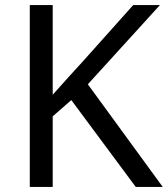

<svg xmlns="http://www.w3.org/2000/svg" viewBox="-20 -734 659 754"><path d="M619 0H513L260 -341L187 -277V0H97V-714H187V-362Q217 -396 248 -430Q279 -464 310 -498L503 -714H608L325 -403Z"/></svg>

Font: Noto Sans Imperial Aramaic
Style: Regular
Weight: 400
Designer: Monotype Design Team
Foundry: Monotype Imaging Inc.
Version: Version 2.001; ttfautohint (v1.8.4.7-5d5b)